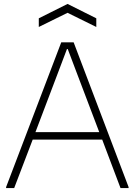

<svg xmlns="http://www.w3.org/2000/svg" viewBox="-20 -955 684 975"><path d="M11 -5 291 -740H354L633 -5V0H592L499 -246H146L52 0H11ZM484 -284 369 -587 324 -706H320L275 -587L160 -284ZM177 -862 323 -935 469 -862V-818L323 -890L177 -818Z"/></svg>

Font: Encode Sans Normal
Style: Thin
Weight: 100
Designer: Pablo Impallari, Andres Torresi
Foundry: Pablo Impallari, Andres Torresi
Version: Version 1.000; ttfautohint (v1.00) -l 8 -r 50 -G 200 -x 14 -